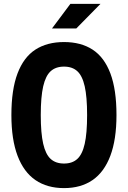

<svg xmlns="http://www.w3.org/2000/svg" viewBox="-20 -959 660 991"><path d="M310.4 11.9Q223.7 11.9 163.1 -29.4Q102.6 -70.7 70.7 -154.8Q38.8 -238.9 38.8 -365.2Q38.8 -496.3 70.5 -580Q102.2 -663.6 162.5 -702.8Q222.9 -742 310.4 -742Q397.9 -742 458.1 -702.8Q518.2 -663.6 549.8 -580Q581.2 -496.3 581.2 -365.2Q581.2 -238.9 549.5 -154.8Q517.8 -70.7 457.5 -29.4Q397.2 11.9 310.4 11.9ZM310.4 -615.2Q267.7 -615.2 241.6 -591.5Q215.5 -567.9 203 -513.5Q190.4 -459 190.4 -365.2Q190.4 -271.2 203 -216.8Q215.5 -162.2 241.6 -138.6Q267.7 -114.9 310.4 -114.9Q353.2 -114.9 379 -138.6Q404.9 -162.2 417.2 -216.5Q429.6 -270.8 429.6 -365.2Q429.6 -459.4 417.2 -513.7Q404.9 -567.9 379 -591.5Q353.2 -615.2 310.4 -615.2ZM373.8 -812.1 498.6 -939H343.2L248.4 -812.1Z"/></svg>

Font: Monaspace Neon Var ExtraLight
Style: Regular
Weight: 200
Designer: Riley Cran and the Lettermatic Team
Version: Version 1.200 (Monaspace Neon Var)